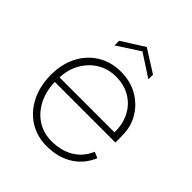

<svg xmlns="http://www.w3.org/2000/svg" viewBox="-190 -805 937 937"><g transform="rotate(45 278.5 -337.0)"><path d="M402 -575 285 -651 168 -575V-607L285 -681L402 -607ZM282 7Q213 7 161 -26.5Q109 -60 79.5 -119Q50 -178 50 -255Q50 -329 79.5 -386Q109 -443 161.5 -475Q214 -507 281 -507Q347 -507 397.5 -478Q448 -449 477.5 -399.5Q507 -350 506 -286Q506 -278 506.5 -266.5Q507 -255 506 -243H88Q90 -179 115 -130.5Q140 -82 183 -54.5Q226 -27 281 -27Q348 -27 396.5 -56.5Q445 -86 467 -140L498 -127Q472 -63 415.5 -28Q359 7 282 7ZM468 -275Q469 -333 446 -377.5Q423 -422 380.5 -447.5Q338 -473 281 -473Q228 -473 185.5 -447.5Q143 -422 117 -377Q91 -332 89 -275Z"/></g></svg>

Font: Albert Sans ExtraLight
Style: Regular
Weight: 250
Designer: Andreas Rasmussen
Foundry: a.Foundry
Version: Version 1.025